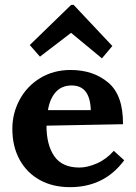

<svg xmlns="http://www.w3.org/2000/svg" viewBox="-20 -758 560 793"><path d="M31 0ZM488 -245 172 -239Q172 -159 204.5 -112.5Q237 -66 308 -66Q341 -66 380 -83Q419 -100 450 -135L493 -96Q411 15 269 15Q198 15 144.5 -14.5Q91 -44 61 -98.5Q31 -153 31 -226Q31 -290 61 -346Q91 -402 146 -435.5Q201 -469 272 -469Q365 -469 427 -417Q489 -365 488 -245ZM178 -303H355Q352 -405 276 -405Q235 -405 210.5 -378Q186 -351 178 -303ZM401 -517 274 -622H273L145 -524L103 -572L274 -738H284L444 -568Z"/></svg>

Font: Sumana
Style: Bold
Weight: 700
Designer: Cyreal, Alexei Vanyashin (Devanagari), Olga Karpushina (Latin)
Foundry: Cyreal
Version: Version 1.015;PS 001.015;hotconv 1.0.70;makeotf.lib2.5.58329